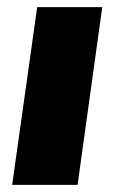

<svg xmlns="http://www.w3.org/2000/svg" viewBox="-20 -517 332 537"><path d="M197 0H14L84 -497H266Z"/></svg>

Font: Ezarion Extra Bold
Style: Italic
Weight: 800
Italic angle: -8°
Designer: Natanael Gama
Version: Version 1.001;PS 001.001;hotconv 1.0.70;makeotf.lib2.5.58329